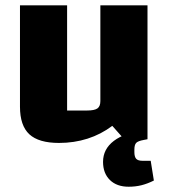

<svg xmlns="http://www.w3.org/2000/svg" viewBox="-20 -520 630 717"><path d="M530.8 -500V0H443.8L399.3 -50Q357 -18.2 306.9 -2.2Q256.7 13.8 200.3 13.8Q124.7 13.8 89.6 -18.5Q54.6 -50.9 54.6 -121.6V-500H230.6V-107.3H304.8Q332.8 -107.3 343.8 -115.1Q354.8 -122.9 354.8 -142.5V-500ZM460.4 177.3Q416.1 177.3 390.4 152.2Q364.8 127 364.8 84.5Q364.8 36.7 405.3 6Q445.9 -24.6 520.6 -33.9L530.6 0L517.4 2.5Q495.5 6.4 488.7 13.5Q481.8 20.6 481.8 39.1V47.9Q481.8 65.4 488.5 72.9Q495.3 80.4 511.6 80.4H542.8L554.6 154.2Q531 166 508.4 171.7Q485.7 177.3 460.4 177.3Z"/></svg>

Font: Changa
Style: Regular
Weight: 400
Designer: Eduardo Rodriguez Tunni
Foundry: Eduardo Rodriguez Tunni
Version: Version 3.003